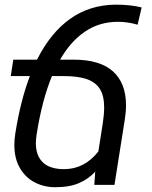

<svg xmlns="http://www.w3.org/2000/svg" viewBox="-20 -780 643 810"><path d="M233.4 -528.3H290.5Q402.3 -528.3 457 -478.5Q511.7 -428.7 511.7 -335.4Q511.7 -308.1 506.3 -274.4L462.9 0H377.9L381.8 -57.6L389.2 -105.5L381.3 -55.2Q354.5 -25.9 314.5 -8.1Q274.4 9.8 213.4 9.8Q165.5 9.8 126.2 -10.7Q86.9 -31.2 63.7 -71.5Q40.5 -111.8 40.5 -168.9Q40.5 -189.5 44.4 -215.8Q66.4 -355.5 106 -459H25.4L36.1 -528.3H136.2Q193.4 -642.1 276.1 -700.7Q358.9 -759.3 466.3 -760.3Q530.3 -760.7 577.6 -748.5L560.5 -675.8Q519 -688 477.5 -688Q399.4 -688 338.6 -646.7Q277.8 -605.5 233.4 -528.3ZM199.2 -459Q157.7 -358.9 134.8 -214.8Q131.3 -190.9 131.3 -176.3Q131.3 -123 161.1 -94.7Q190.9 -66.4 250 -66.4Q336.4 -66.4 395 -141.1L413.6 -259.8Q419.4 -297.4 419.4 -326.7Q419.4 -375 401.9 -403.8Q384.3 -432.6 347.2 -445.8Q310.1 -459 249 -459Z"/></svg>

Font: Mardoto
Style: Italic
Weight: 400
Italic angle: -12°
Designer: Christian Robertson, Vahan Hovhannisyan
Foundry: Google
Version: Version 1.000